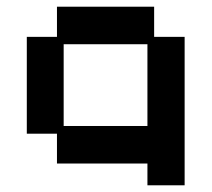

<svg xmlns="http://www.w3.org/2000/svg" viewBox="-20 -476 632 573"><path d="M420 77V12H150V-77H60V-366H150V-456H440V-366H531V77ZM170 -100H420V-344H170Z"/></svg>

Font: Pixelify Sans Medium
Style: Regular
Weight: 500
Designer: Stefie Justprince
Foundry: Typecalism Foundryline
Version: Version 1.000;February 13, 2025;FontCreator 15.0.0.3015 64-b